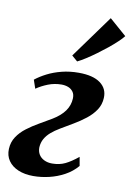

<svg xmlns="http://www.w3.org/2000/svg" viewBox="-94 -905 672 973"><g transform="rotate(10 242.0 -418.0)"><path d="M146.5 10Q102.5 10 69.2 -4Q36 -18 18.2 -43.8Q0.5 -69.5 2 -104Q3.5 -139.5 21.8 -167Q40 -194.5 68.8 -216.2Q97.5 -238 130.5 -256.8Q163.5 -275.5 193.5 -293.5Q234 -318 254.8 -347.2Q275.5 -376.5 277 -411.5Q278 -433 268.2 -446.2Q258.5 -459.5 242.8 -465.5Q227 -471.5 209 -471.5Q172.5 -471.5 139.5 -458.5Q106.5 -445.5 80.5 -427.5L65.5 -471.5Q90 -491 123.2 -508Q156.5 -525 197 -535.2Q237.5 -545.5 284 -545.5Q358 -545.5 395.8 -517.5Q433.5 -489.5 431 -441.5Q429.5 -407 411.2 -379.5Q393 -352 364.2 -329.5Q335.5 -307 302.8 -287.8Q270 -268.5 239 -250Q213.5 -235 194.5 -218.5Q175.5 -202 164.8 -182.8Q154 -163.5 152.5 -139Q152 -118 161.5 -102.2Q171 -86.5 189 -77.8Q207 -69 230 -69Q267.5 -69 297 -83.2Q326.5 -97.5 362 -126.5L370 -81Q343 -49.5 306.2 -29.5Q269.5 -9.5 228.5 0.2Q187.5 10 146.5 10ZM236 -626 395.5 -846 483.5 -769Q473.5 -756 454.2 -737.8Q435 -719.5 410 -699.2Q385 -679 358.8 -659.8Q332.5 -640.5 308 -624.8Q283.5 -609 265.5 -600.5Z"/></g></svg>

Font: Merriweather 72pt ExtraBold
Style: Italic
Weight: 800
Italic angle: -7.8°
Version: Version 2.101